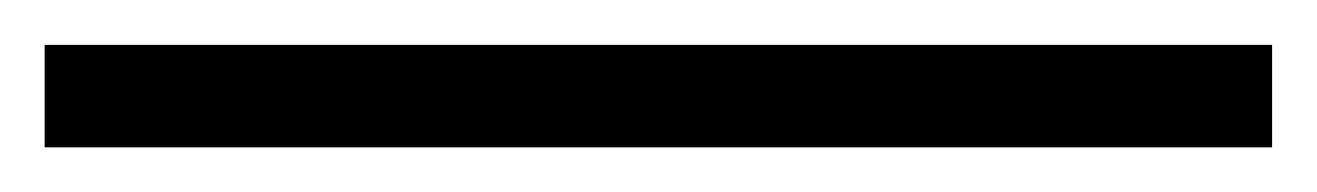

<svg xmlns="http://www.w3.org/2000/svg" viewBox="-20 80 590 86"><path d="M549.8 100.1V146H0V100.1Z"/></svg>

Font: Warasṭra
Style: Regular
Weight: 400
Designer: R.S. Wihananto
Foundry: R.S. Wihananto
Version: Version 2.0.1